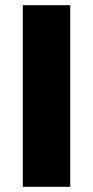

<svg xmlns="http://www.w3.org/2000/svg" viewBox="-20 -721 359 741"><path d="M68 -701H251V0H68Z"/></svg>

Font: Montserrat arm2
Style: Bold
Weight: 700
Designer: Julieta Ulanovsky
Foundry: Julieta Ulanovsky
Version: Version 6.000